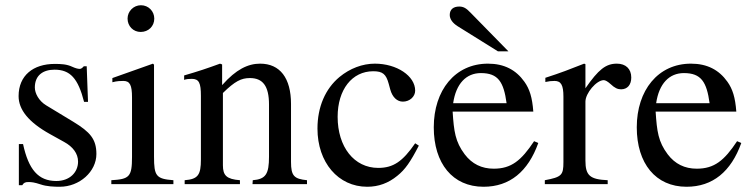

<svg xmlns="http://www.w3.org/2000/svg" viewBox="-20 -703 2870 733"><path d="M156 -301C128 -318 113 -347 113 -369C113 -416 145 -437 188 -437C248 -437 278 -404 301 -314H316L311 -450H300C292 -441 288 -440 284 -440C277 -440 267 -443 256 -448C235 -458 213 -459 189 -459C107 -459 51 -415 51 -336C51 -285 88 -237 171 -191L225 -161C258 -143 278 -117 278 -86C278 -45 246 -12 195 -12C126 -12 89 -56 68 -153H52V4H65C71 -6 77 -8 89 -8C100 -8 111 -7 135 1C158 9 187 10 208 10C284 10 348 -48 348 -115C348 -172 324 -199 260 -238Z M569 -632C569 -660 547 -683 518 -683C490 -683 467 -660 467 -632C467 -603 489 -581 517 -581C547 -581 569 -603 569 -632ZM642 0V-15C576 -20 568 -31 568 -105V-456L564 -460L409 -405V-389C427 -394 442 -394 451 -394C476 -394 484 -378 484 -331V-104C484 -28 474 -19 405 -15V0Z M1152 0V-15C1103 -20 1091 -31 1091 -85V-306C1091 -405 1049 -460 973 -460C927 -460 881 -438 829 -379H828V-457L820 -460C771 -442 738 -431 683 -415V-398C690 -401 701 -402 712 -402C740 -402 747 -386 747 -337V-94C747 -35 736 -19 685 -15V0H896V-15C845 -19 831 -33 831 -72V-348C877 -393 901 -405 934 -405C983 -405 1007 -375 1007 -304V-105C1007 -39 995 -19 945 -15L944 0Z M1565 -156C1517 -86 1481 -62 1424 -62C1332 -62 1269 -142 1269 -257C1269 -361 1324 -431 1405 -431C1441 -431 1454 -420 1464 -383L1470 -361C1478 -332 1496 -315 1518 -315C1544 -315 1565 -334 1565 -357C1565 -413 1495 -460 1411 -460C1364 -460 1316 -442 1276 -409C1222 -364 1192 -295 1192 -212C1192 -83 1271 10 1382 10C1425 10 1463 -4 1497 -32C1527 -56 1547 -85 1579 -147Z M1921 -507 1776 -655C1759 -673 1748 -678 1733 -678C1711 -678 1697 -667 1697 -646C1697 -630 1708 -615 1727 -603L1881 -507ZM2019 -164C1970 -90 1932 -59 1865 -59C1819 -59 1782 -77 1754 -114C1718 -162 1713 -201 1708 -277H2016C2012 -331 2002 -363 1982 -391C1950 -436 1905 -460 1843 -460C1717 -460 1636 -358 1636 -217C1636 -79 1708 10 1826 10C1926 10 1996 -48 2035 -157ZM1710 -309C1721 -384 1760 -424 1816 -424C1882 -424 1903 -390 1914 -309Z M2215 -458 2210 -460C2157 -439 2121 -425 2062 -406V-390C2076 -393 2085 -394 2097 -394C2122 -394 2131 -378 2131 -334V-84C2131 -34 2124 -27 2060 -15V0H2300V-15C2232 -18 2215 -33 2215 -90V-315C2215 -347 2257 -397 2285 -397C2291 -397 2300 -392 2311 -382C2327 -367 2338 -362 2351 -362C2375 -362 2390 -379 2390 -407C2390 -440 2369 -460 2335 -460C2293 -460 2265 -438 2215 -366Z M2794 -164C2745 -90 2707 -59 2640 -59C2594 -59 2557 -77 2529 -114C2493 -162 2488 -201 2483 -277H2791C2787 -331 2777 -363 2757 -391C2725 -436 2680 -460 2618 -460C2492 -460 2411 -358 2411 -217C2411 -79 2483 10 2601 10C2701 10 2771 -48 2810 -157ZM2485 -309C2496 -384 2535 -424 2591 -424C2657 -424 2678 -390 2689 -309Z"/></svg>

Font: STIXGeneral
Style: Regular
Weight: 400
Designer: MicroPress Inc., with final additions and corrections provided by Coen Hoffman, Elsevier (retired)
Version: Version 1.1.0